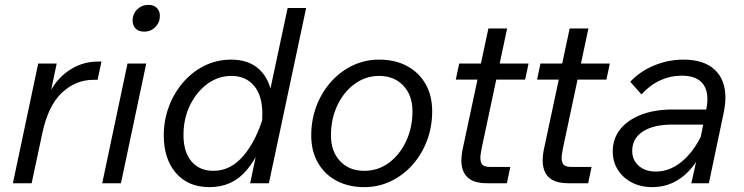

<svg xmlns="http://www.w3.org/2000/svg" viewBox="-20 -753 3059 789"><path d="M33 0 137 -492H213L180 -335H168Q195 -412 253 -456Q311 -500 382 -500H397L381 -425H364Q291 -425 234.5 -372Q178 -319 154 -206L110 0Z M400 0 504 -492H581L477 0ZM525 -668Q525 -696 544 -714.5Q563 -733 590 -733Q612 -733 624.5 -720.5Q637 -708 637 -688Q637 -661 618.5 -642Q600 -623 572 -623Q550 -623 537.5 -635.5Q525 -648 525 -668Z M1008 0 1048 -190Q1053 -216 1055.5 -238.5Q1058 -261 1058 -286Q1058 -360 1024 -400.5Q990 -441 931 -441Q877 -441 832.5 -408.5Q788 -376 761 -321Q734 -266 734 -198Q734 -128 767 -89.5Q800 -51 857 -51Q928 -51 981 -113.5Q1034 -176 1065 -283L1086 -245Q1052 -123 993.5 -53.5Q935 16 841 16Q753 16 703 -42Q653 -100 653 -197Q653 -259 674 -315Q695 -371 732.5 -414.5Q770 -458 820.5 -483Q871 -508 930 -508Q1004 -508 1047.5 -466Q1091 -424 1099 -348L1079 -331L1162 -720H1238L1085 0Z M1259 -196Q1259 -261 1280.5 -317.5Q1302 -374 1340.5 -417Q1379 -460 1429.5 -484Q1480 -508 1538 -508Q1604 -508 1653 -481.5Q1702 -455 1729 -407.5Q1756 -360 1756 -296Q1756 -231 1734.5 -174.5Q1713 -118 1674.5 -75Q1636 -32 1585.5 -8Q1535 16 1477 16Q1412 16 1362.5 -10.5Q1313 -37 1286 -85Q1259 -133 1259 -196ZM1477 -51Q1533 -51 1577.5 -83.5Q1622 -116 1648.5 -172Q1675 -228 1675 -296Q1675 -361 1637.5 -401Q1600 -441 1538 -441Q1483 -441 1438 -408.5Q1393 -376 1366.5 -320.5Q1340 -265 1340 -196Q1340 -131 1377.5 -91Q1415 -51 1477 -51Z M1884 -153 1987 -636H2064L1959 -142Q1957 -130 1955.5 -121Q1954 -112 1954 -105Q1954 -84 1963 -75.5Q1972 -67 1996 -67H2077L2063 0H1982Q1927 0 1901.5 -24Q1876 -48 1876 -94Q1876 -106 1878 -121Q1880 -136 1884 -153ZM1853 -426 1867 -492H2152L2138 -426Z M2218 -153 2321 -636H2398L2293 -142Q2291 -130 2289.5 -121Q2288 -112 2288 -105Q2288 -84 2297 -75.5Q2306 -67 2330 -67H2411L2397 0H2316Q2261 0 2235.5 -24Q2210 -48 2210 -94Q2210 -106 2212 -121Q2214 -136 2218 -153ZM2187 -426 2201 -492H2486L2472 -426Z M2821 0 2843 -99 2844 -114 2882 -301Q2896 -370 2870.5 -406Q2845 -442 2782 -442Q2735 -442 2692.5 -422.5Q2650 -403 2616 -365L2570 -417Q2610 -460 2668 -484Q2726 -508 2789 -508Q2872 -508 2916.5 -467Q2961 -426 2961 -351Q2961 -338 2959 -321.5Q2957 -305 2954 -290L2893 0ZM2744 -303H2896L2880 -241H2743Q2665 -241 2621.5 -212.5Q2578 -184 2578 -133Q2578 -95 2605 -71.5Q2632 -48 2675 -48Q2742 -48 2798.5 -104Q2855 -160 2887 -259L2905 -242Q2874 -117 2811 -50.5Q2748 16 2661 16Q2613 16 2576.5 -3Q2540 -22 2519 -55Q2498 -88 2498 -131Q2498 -183 2528.5 -221.5Q2559 -260 2614.5 -281.5Q2670 -303 2744 -303Z"/></svg>

Font: Wix Madefor Text
Style: Italic
Weight: 400
Italic angle: -12°
Designer: Dalton Maag Ltd
Foundry: Dalton Maag Ltd
Version: Version 3.100